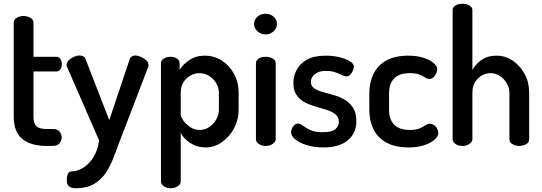

<svg xmlns="http://www.w3.org/2000/svg" viewBox="-20 -776 2884 1021"><path d="M228 0Q143 0 98 -37.5Q53 -75 53 -156V-657Q53 -672 69.5 -681.5Q86 -691 105 -691Q124 -691 141 -681.5Q158 -672 158 -657V-474H280Q294 -474 301.5 -462Q309 -450 309 -435Q309 -420 301.5 -408Q294 -396 280 -396H158V-156Q158 -120 173.5 -105Q189 -90 228 -90H262Q285 -90 296.5 -76.5Q308 -63 308 -45Q308 -28 296.5 -14Q285 0 262 0Z M383 225Q363 225 349 216.5Q335 208 335 180Q335 162 341 148.5Q347 135 363 135Q382 135 404.5 125.5Q427 116 448.5 95.5Q470 75 485.5 44Q501 13 507 -29L338 -417Q334 -424 334 -431Q334 -444 345.5 -455.5Q357 -467 373 -474Q389 -481 403 -481Q413 -481 422.5 -476.5Q432 -472 435 -462L561 -137L670 -462Q673 -472 682 -476.5Q691 -481 700 -481Q712 -481 728.5 -474Q745 -467 757.5 -455.5Q770 -444 770 -429Q770 -421 767 -417L617 -26Q601 17 584 61.5Q567 106 542.5 143Q518 180 479.5 202.5Q441 225 383 225Z M887 225Q865 225 850.5 214Q836 203 836 190V-440Q836 -455 850.5 -464.5Q865 -474 886 -474Q907 -474 921 -464.5Q935 -455 935 -440V-404Q952 -433 986.5 -456.5Q1021 -480 1069 -480Q1119 -480 1160 -453.5Q1201 -427 1225 -382.5Q1249 -338 1249 -283V-191Q1249 -139 1224.5 -93.5Q1200 -48 1160 -20Q1120 8 1073 8Q1028 8 992 -15.5Q956 -39 941 -70V190Q941 203 925.5 214Q910 225 887 225ZM1042 -85Q1069 -85 1092 -100Q1115 -115 1129.5 -140Q1144 -165 1144 -191V-283Q1144 -309 1130 -333Q1116 -357 1092.5 -372Q1069 -387 1040 -387Q1016 -387 993 -374.5Q970 -362 955.5 -339Q941 -316 941 -283V-168Q941 -156 954 -136.5Q967 -117 990 -101Q1013 -85 1042 -85Z M1393 0Q1370 0 1355.5 -11Q1341 -22 1341 -35V-440Q1341 -455 1355.5 -464.5Q1370 -474 1393 -474Q1415 -474 1430.5 -464.5Q1446 -455 1446 -440V-35Q1446 -22 1430.5 -11Q1415 0 1393 0ZM1393 -593Q1367 -593 1349 -610Q1331 -627 1331 -648Q1331 -671 1349 -687Q1367 -703 1393 -703Q1418 -703 1435.5 -687Q1453 -671 1453 -648Q1453 -627 1435.5 -610Q1418 -593 1393 -593Z M1700 8Q1651 8 1612 -4Q1573 -16 1550.5 -34.5Q1528 -53 1528 -72Q1528 -81 1532.5 -92Q1537 -103 1545.5 -111Q1554 -119 1564 -119Q1577 -119 1591.5 -107.5Q1606 -96 1630 -84.5Q1654 -73 1697 -73Q1747 -73 1764.5 -90Q1782 -107 1782 -127Q1782 -153 1764.5 -167.5Q1747 -182 1719.5 -191Q1692 -200 1661 -208.5Q1630 -217 1602.5 -231Q1575 -245 1557.5 -270Q1540 -295 1540 -336Q1540 -370 1557 -403.5Q1574 -437 1611.5 -458.5Q1649 -480 1712 -480Q1750 -480 1784 -472Q1818 -464 1840 -450.5Q1862 -437 1862 -421Q1862 -414 1857 -401.5Q1852 -389 1843.5 -379.5Q1835 -370 1822 -370Q1812 -370 1797 -377.5Q1782 -385 1762 -392Q1742 -399 1713 -399Q1684 -399 1666.5 -389.5Q1649 -380 1641 -367Q1633 -354 1633 -341Q1633 -319 1650 -307Q1667 -295 1695 -287Q1723 -279 1754 -270.5Q1785 -262 1812.5 -246Q1840 -230 1857.5 -203Q1875 -176 1875 -131Q1875 -68 1829.5 -30Q1784 8 1700 8Z M2153 8Q2081 8 2034.5 -18Q1988 -44 1966 -89Q1944 -134 1944 -191V-281Q1944 -337 1966 -382.5Q1988 -428 2034 -454Q2080 -480 2151 -480Q2197 -480 2231.5 -469Q2266 -458 2285.5 -441.5Q2305 -425 2305 -407Q2305 -398 2299.5 -385.5Q2294 -373 2284.5 -364.5Q2275 -356 2262 -356Q2252 -356 2240.5 -364Q2229 -372 2210 -379.5Q2191 -387 2159 -387Q2103 -387 2076 -359Q2049 -331 2049 -281V-191Q2049 -141 2076 -113Q2103 -85 2160 -85Q2193 -85 2212 -93.5Q2231 -102 2242.5 -110Q2254 -118 2265 -118Q2279 -118 2289.5 -110Q2300 -102 2305.5 -90Q2311 -78 2311 -68Q2311 -51 2290.5 -33Q2270 -15 2234.5 -3.5Q2199 8 2153 8Z M2439 0Q2416 0 2401.5 -11Q2387 -22 2387 -35V-722Q2387 -737 2401.5 -746.5Q2416 -756 2439 -756Q2461 -756 2476.5 -746.5Q2492 -737 2492 -722V-404Q2507 -433 2539.5 -456.5Q2572 -480 2620 -480Q2667 -480 2706.5 -453.5Q2746 -427 2770 -382.5Q2794 -338 2794 -283V-35Q2794 -18 2777.5 -9Q2761 0 2741 0Q2723 0 2706 -9Q2689 -18 2689 -35V-283Q2689 -309 2675 -333Q2661 -357 2638.5 -372Q2616 -387 2588 -387Q2564 -387 2542 -374.5Q2520 -362 2506 -339Q2492 -316 2492 -283V-35Q2492 -22 2476.5 -11Q2461 0 2439 0Z"/></svg>

Font: Dosis SemiBold
Style: Regular
Weight: 600
Designer: EdgarTolentino, PabloImpallari, IginoMarini
Foundry: EdgarTolentino, PabloImpallari, IginoMarini
Version: Version 3.001; ttfautohint (v1.8.2)